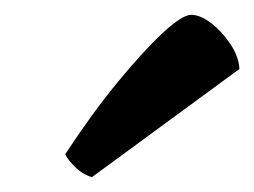

<svg xmlns="http://www.w3.org/2000/svg" viewBox="-20 -803 343 259"><path d="M104 -564Q91 -568 81 -578Q71 -588 68 -595Q104 -650 139 -692.5Q174 -735 200 -759Q226 -783 238 -783Q250 -783 264.5 -772Q279 -761 290.5 -744Q302 -727 303 -710Z"/></svg>

Font: Texturina Medium 12pt ExtraBold
Style: Italic
Weight: 800
Italic angle: -11°
Version: Version 1.002